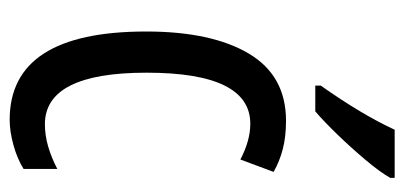

<svg xmlns="http://www.w3.org/2000/svg" viewBox="-234 -572 816 387"><g transform="rotate(90 173.5 -378.0)"><path d="M221 10Q43 10 43 -265Q43 -397 87.5 -472Q132 -547 223 -547Q255 -547 280 -540.5Q305 -534 326 -522L301 -455Q263 -475 229 -475Q126 -475 126 -266Q126 -61 230 -61Q252 -61 274.5 -67.5Q297 -74 320 -86V-18Q299 -5 271.5 2.5Q244 10 221 10ZM338 -757Q326 -736 302 -707.5Q278 -679 251.5 -651.5Q225 -624 204 -606H152V-617Q210 -699 241 -766H338Z"/></g></svg>

Font: Noto Sans Gurmukhi ExtraCondensed
Style: Regular
Weight: 400
Width: 2
Designer: Jelle Bosma - Monotype Design Team
Foundry: Monotype Imaging Inc.
Version: Version 2.004; ttfautohint (v1.8.4.7-5d5b)